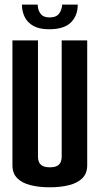

<svg xmlns="http://www.w3.org/2000/svg" viewBox="-20 -792 424 817"><path d="M191.4 5Q146.4 5 110.3 -4Q74.2 -13 53.6 -33.5Q32.9 -54 32.9 -89V-620H141.6V-123.5Q141.6 -112 145.9 -102.1Q150.3 -92.2 161.2 -86.2Q172.2 -80.1 191.4 -80.1Q212.2 -80.1 223.2 -86.2Q234.1 -92.2 238.3 -102.5Q242.5 -112.7 242.5 -123.5V-620H351.1V-89Q351.1 -54 330.3 -33.5Q309.5 -13 273.4 -4Q237.3 5 191.4 5ZM188.7 -667.5Q147.4 -667.5 122 -681.8Q96.5 -696.1 84.9 -720.1Q73.3 -744.1 73.3 -772.3H140.5Q140.5 -750.3 152.2 -734.1Q163.9 -717.8 190 -717.8Q219.5 -717.8 231.5 -734.1Q243.5 -750.3 244.5 -772.3H310.8Q310.8 -725.7 281.9 -696.6Q252.9 -667.5 188.7 -667.5Z"/></svg>

Font: Smooch Sans Thin
Style: Regular
Weight: 100
Designer: Robert E. Leuschke
Foundry: Robert E. Leuschke
Version: Version 1.010